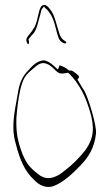

<svg xmlns="http://www.w3.org/2000/svg" viewBox="-20 -740 452 776"><path d="M34 -227C34 -199 38 -178 44 -158C60 -94 81 -46 118 -13C136 7 164 22 194 13C235 -2 270 -35 305 -71C337 -104 362 -142 368 -201C371 -236 335 -349 321 -373C310 -389 303 -403 294 -417L293 -418C296 -424 303 -427 297 -435L286 -444C275 -453 269 -456 265 -455H259C250 -464 236 -471 224 -475C221 -477 221 -477 219 -471L214 -459L204 -468C192 -480 174 -494 158 -496C132 -496 110 -474 93 -454C92 -453 93 -455 92 -454V-453C73 -434 59 -407 53 -368C46 -325 34 -276 34 -227ZM46 -242C46 -255 46 -269 48 -284C52 -325 58 -371 70 -405C80 -436 98 -449 117 -465C128 -474 137 -485 157 -485H158C198 -478 204 -439 234 -443H235C241 -443 247 -445 254 -446H255C257 -444 261 -441 263 -439C271 -431 278 -422 286 -412C310 -377 324 -352 342 -295C364 -224 359 -181 325 -133C300 -102 273 -74 242 -51C221 -33 182 -6 145 -29H144C129 -40 116 -50 102 -65C88 -80 80 -97 72 -115L71 -116V-117C58 -152 46 -188 46 -242ZM87 -574C90 -563 91 -562 96 -563C98 -563 98 -566 96 -580L95 -581C101 -589 111 -601 117 -607C130 -624 137 -663 147 -697C147 -697 147 -701 149 -703L158 -714L163 -707C168 -704 174 -698 179 -690C205 -658 206 -601 222 -577C234 -564 246 -562 248 -567C248 -568 247 -572 245 -573H244L243 -574C233 -580 226 -587 221 -601C209 -636 202 -675 187 -696C175 -713 164 -726 150 -717C135 -707 136 -663 119 -629L118 -628C110 -615 107 -611 97 -599C87 -587 85 -580 87 -574ZM232 -472Z"/></svg>

Font: Stray Cat
Style: HlCn
Weight: 100
Version: Version 1.0